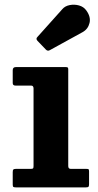

<svg xmlns="http://www.w3.org/2000/svg" viewBox="-20 -810 422 830"><path d="M178.5 -595.5 142 -633.5Q133.5 -642.5 142 -650.5L249.5 -770.5Q261 -784 281.2 -788Q301.5 -792 321.5 -786.5Q341.5 -781 353 -765Q373.5 -737 367 -710.5Q360.5 -684 337 -671L196 -593.5Q186.5 -587.5 178.5 -595.5ZM114.5 -440H47Q35 -440 35 -451V-506.5Q35 -520 48.5 -520H264Q270.5 -520 272.8 -518.2Q275 -516.5 275 -510V-92.5Q275 -80 285.5 -80H352Q360 -80 362.5 -78.5Q365 -77 365 -69V-14Q365 -5 362.5 -2.5Q360 0 351 0H49Q40.5 0 37.8 -2Q35 -4 35 -12.5V-65.5Q35 -75 38 -77.5Q41 -80 50 -80H113Q121 -80 123 -82.2Q125 -84.5 125 -92.5V-427.5Q125 -440 114.5 -440Z"/></svg>

Font: Besley*
Style: Bold
Weight: 700
Designer: Owen Earl
Foundry: indestructible type*
Version: Version 2.000; ttfautohint (v1.8.3)